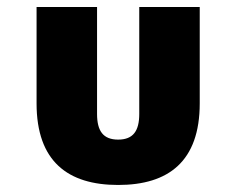

<svg xmlns="http://www.w3.org/2000/svg" viewBox="-20 -519 665 546"><path d="M376 -499V-195C376 -147 359 -122 316 -122C273 -122 256 -147 256 -195V-499H84V-225C84 -60 173 7 316 7C459 7 548 -60 548 -225V-499Z"/></svg>

Font: Maven Pro
Style: Black
Weight: 900
Designer: Joe Prince
Foundry: Joe Prince
Version: Version 1.003